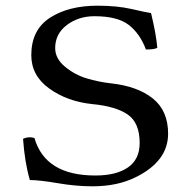

<svg xmlns="http://www.w3.org/2000/svg" viewBox="-20 -645 680 675"><path d="M511 -599Q529 -525 533 -477Q524 -471 493 -471Q472 -527 432.5 -557.5Q393 -588 312 -588Q256 -588 215 -557Q174 -526 174 -476Q174 -439 208.5 -410.5Q243 -382 284.5 -369.5Q326 -357 370 -352Q463 -342 517 -299Q571 -256 571 -175Q571 -78 457 -22Q393 10 305 10Q247 10 183 -1Q119 -12 85 -12Q67 -73 61 -157Q80 -166 101 -160Q139 -28 315 -28Q389 -28 430 -56.5Q471 -85 471 -142Q471 -213 429.5 -242Q388 -271 305 -279Q217 -288 153.5 -333.5Q90 -379 90 -451Q90 -540 155.5 -582.5Q221 -625 323 -625Q392 -625 444 -613Q496 -601 511 -599Z"/></svg>

Font: Libertinus Mono
Style: Regular
Weight: 400
Designer: Philipp H. Poll
Foundry: Khaled Hosny
Version: Version 6.7